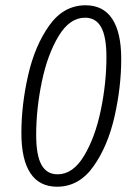

<svg xmlns="http://www.w3.org/2000/svg" viewBox="-20 -696 520 727"><path d="M61 -192Q61 -92 95 -40.5Q129 11 196 11Q279 11 333.5 -65.5Q388 -142 413.5 -254Q439 -366 439 -473Q439 -573 405 -624.5Q371 -676 304 -676Q221 -676 166.5 -599.5Q112 -523 86.5 -411Q61 -299 61 -192ZM383 -480Q383 -381 361.5 -278Q340 -175 298 -105.5Q256 -36 198 -36Q157 -36 137 -72Q117 -108 117 -185Q117 -284 138.5 -387Q160 -490 202 -559.5Q244 -629 302 -629Q343 -629 363 -593Q383 -557 383 -480Z"/></svg>

Font: Fira Sans Extra Condensed Light
Style: Italic
Weight: 300
Width: 3
Italic angle: -8°
Designer: Carrois Corporate & Edenspiekermann AG
Foundry: Carrois Corporate GbR & Edenspiekermann AG
Version: Version 4.203